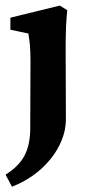

<svg xmlns="http://www.w3.org/2000/svg" viewBox="-29 -455 330 699"><path d="M14.6 224.6 -8.8 180.7Q39.1 151.4 60.1 111.8Q81.1 72.3 81.1 11.7L82 -232.4Q82 -266.6 80.1 -289.1Q78.1 -311.5 74.2 -333L8.8 -346.7V-390.6L188.5 -434.6L215.8 -418Q212.9 -389.6 211.4 -356.9Q210 -324.2 210 -273.4L210.9 -20.5Q210.9 17.6 195.8 55.2Q180.7 92.8 153.8 125.5Q127 158.2 91.3 183.6Q55.7 209 14.6 224.6Z"/></svg>

Font: Crimson Pro
Style: Bold
Weight: 700
Designer: Jacques Le Bailly
Foundry: Baron von Fonthausen
Version: Version 1.003